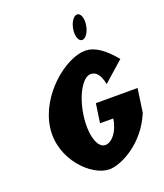

<svg xmlns="http://www.w3.org/2000/svg" viewBox="-193 -1229 1170 1370"><g transform="rotate(-20 392.0 -544.0)"><path d="M557.5 -1103C530.6 -1103 503.1 -1062 495.8 -1011C488.4 -960 504.1 -919 531 -919C557.9 -919 585.4 -960 592.8 -1011C600.1 -1062 584.4 -1103 557.5 -1103ZM784.3 -462H467.5L446.6 -317H546.8C532.3 -216 477 -158 429.5 -158C368.4 -158 335.2 -272 355.4 -412C376 -555 442.1 -670 503.3 -670C541.8 -670 570.9 -641 587.1 -564L739.7 -699C666.9 -786 598.5 -840 522 -840C375.8 -840 135.8 -649 101.6 -412C67.6 -176 265.1 15 398.8 15C484.2 15 672.1 -74 758.5 -283Z"/></g></svg>

Font: Blink
Style: WideObl
Weight: 400
Designer: Mew Too
Foundry: Cannot Into Space Fonts
Version: Version 001.000